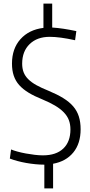

<svg xmlns="http://www.w3.org/2000/svg" viewBox="-20 -907 504 1074"><path d="M225 14Q203 14 177.5 11.5Q152 9 126.5 4.5Q101 0 77 -6.5Q53 -13 35 -20L42 -71Q56 -65 78 -59Q100 -53 124.5 -48.5Q149 -44 174 -41Q199 -38 220 -38Q294 -38 334 -76Q374 -114 374 -183Q374 -212 365 -235.5Q356 -259 336.5 -279Q317 -299 287.5 -316.5Q258 -334 217 -351Q172 -369 140 -388.5Q108 -408 87.5 -431Q67 -454 57 -483.5Q47 -513 47 -551Q47 -635 94.5 -688Q142 -741 223 -751V-887H272V-753Q303 -751 336 -746Q369 -741 407 -733L400 -682Q314 -701 258 -701Q188 -701 146 -660.5Q104 -620 104 -551Q104 -524 112 -503Q120 -482 138 -464Q156 -446 184 -430.5Q212 -415 252 -399Q300 -379 334 -358Q368 -337 389.5 -312Q411 -287 421 -255.5Q431 -224 431 -184Q431 -104 390 -54Q349 -4 277 9V147H228V14H225Z"/></svg>

Font: Encode Sans Compressed
Style: Light
Weight: 300
Designer: Pablo Impallari, Andres Torresi
Foundry: Pablo Impallari, Andres Torresi
Version: Version 1.000; ttfautohint (v1.00) -l 8 -r 50 -G 200 -x 14 -